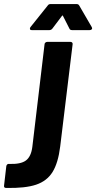

<svg xmlns="http://www.w3.org/2000/svg" viewBox="-121 -720 473 944"><path d="M-76 86Q-19 88 6.5 69Q32 50 38 2L98 -502Q98 -507 102 -510.5Q106 -514 111 -514H226Q231 -514 234 -510.5Q237 -507 236 -502L175 0Q165 81 137.5 125.5Q110 170 56.5 188Q3 206 -91 204Q-103 204 -101 192L-90 97Q-89 91 -85 88Q-81 85 -76 86ZM127 -700H256Q265 -700 269 -692L330 -587Q332 -583 332 -581Q332 -577 328.5 -574.5Q325 -572 320 -572H233Q223 -572 220 -580L189 -641Q186 -647 183 -641L137 -580Q131 -572 122 -572H35Q26 -572 26 -579Q26 -583 29 -587L113 -692Q118 -700 127 -700Z"/></svg>

Font: Barlow
Style: Bold Italic
Weight: 700
Italic angle: -7°
Designer: Jeremy Tribby
Foundry: Tribby Type
Version: Version 1.422